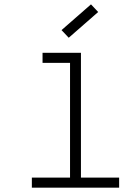

<svg xmlns="http://www.w3.org/2000/svg" viewBox="-20 -860 640 880"><path d="M301 0V-603L332 -572H175V-618H351V0ZM126 0V-46H526V0ZM295 -687 262 -722 397 -840 430 -805Z"/></svg>

Font: Victor Mono Thin Thin
Style: Regular
Weight: 250
Monospace: yes
Version: Version 1.561;gftools[0.9.30]